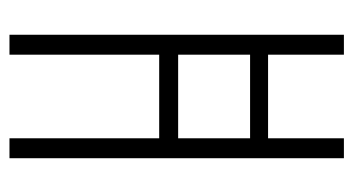

<svg xmlns="http://www.w3.org/2000/svg" viewBox="-186 -542 728 395"><g transform="rotate(90 177.5 -344.0)"><path d="M51 0V-688H92V-532H264V-688H305V0H264V-308H92V0ZM92 -347H264V-495H92Z"/></g></svg>

Font: Saira UltraCondensed ExtraLight
Style: Regular
Weight: 250
Width: 1
Designer: Hector Gatti with collaboration of the Omnibus-Type team
Foundry: Omnibus-Type
Version: Version 1.101